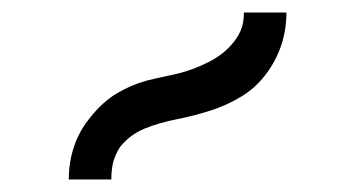

<svg xmlns="http://www.w3.org/2000/svg" viewBox="-20 -886 568 307"><path d="M90 -599Q90 -628 99 -653.5Q108 -679 125 -699Q144 -723 166.5 -736.5Q189 -750 214 -757Q217 -758 263 -768Q288 -774 313 -786.5Q338 -799 353 -818Q360 -826 365 -837.5Q370 -849 370 -866H438Q438 -811 405 -767Q388 -745 366.5 -732Q345 -719 322 -711Q292 -701 263.5 -695.5Q235 -690 211.5 -680.5Q188 -671 172 -651Q166 -642 162 -630Q158 -618 158 -599Z"/></svg>

Font: PlemolJP
Style: Regular
Weight: 400
Monospace: yes
Version: v2.0.4; ttfautohint (v1.8.4.7-5d5b-dirty) -l 6 -r 45 -G 200 